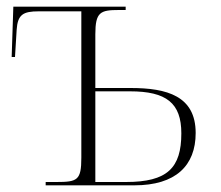

<svg xmlns="http://www.w3.org/2000/svg" viewBox="-20 -556 664 576"><path d="M117 0H383C507 0 567 -59 567 -157C567 -268 481 -292 372 -292H266V-453C266 -520 281 -526 337 -526H357V-536H20L15 -385H25L30 -467C33 -512 49 -522 96 -522H224V-83C224 -15 212 -10 149 -10H117ZM358 -10H266V-282H370C479 -282 524 -247 524 -156C524 -52 482 -10 358 -10Z"/></svg>

Font: Noto Serif Display ExtraLight
Style: Regular
Weight: 200
Designer: Monotype Design Team
Foundry: Monotype Imaging Inc.
Version: Version 2.009